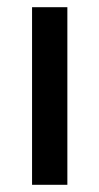

<svg xmlns="http://www.w3.org/2000/svg" viewBox="-20 -513 276 533"><path d="M167 0H69V-493H167Z"/></svg>

Font: Acari Sans Neue SemiBold
Style: Regular
Weight: 600
Designer: Alfredo Marco Pradil (font), Cristiano Sobral (main changes)
Foundry: Hanken Design Co. (font), Cristiano Sobral (main changes)
Version: Version 2.459;March 19, 2022;FontCreator 14.0.0.2808 64-bit;